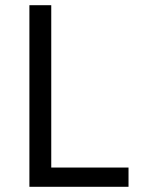

<svg xmlns="http://www.w3.org/2000/svg" viewBox="-20 -718 541 738"><path d="M93 0V-698H177V-74H474V0Z"/></svg>

Font: Aneliza
Style: Regular
Weight: 400
Designer: Mike Abbink, Paul van der Laan, Pieter van Rosmalen
Foundry: Bold Monday
Version: Version 3.001;September 8, 2019;FontCreator 11.5.0.2425 64-b